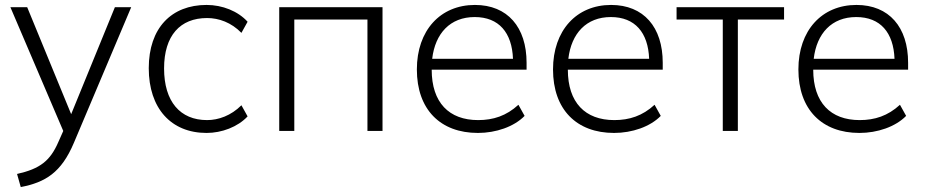

<svg xmlns="http://www.w3.org/2000/svg" viewBox="-20 -530 3747 777"><path d="M49 174 64 227C163 208 228 169 279 48L511 -501H445L268 -68L90 -501H22L236 0L216 45C183 121 142 153 49 174Z M816 8C877 8 942 -16 982 -59L957 -104C915 -62 864 -44 818 -44C709 -44 644 -119 644 -253C644 -386 709 -457 818 -457C866 -457 916 -439 957 -397L982 -442C943 -485 880 -510 816 -510C674 -510 582 -417 582 -254C582 -92 672 8 816 8Z M1110 0H1171V-451H1467V0H1528V-501H1110Z M1914 8C1987 8 2060 -17 2103 -61L2078 -106C2029 -61 1976 -44 1915 -44C1797 -44 1727 -115 1727 -248H2111V-276C2111 -420 2034 -510 1902 -510C1762 -510 1667 -407 1667 -249C1667 -87 1762 8 1914 8ZM1729 -292C1741 -395 1802 -461 1901 -461C1999 -461 2052 -398 2056 -292Z M2465 8C2538 8 2611 -17 2654 -61L2629 -106C2580 -61 2527 -44 2466 -44C2348 -44 2278 -115 2278 -248H2662V-276C2662 -420 2585 -510 2453 -510C2313 -510 2218 -407 2218 -249C2218 -87 2313 8 2465 8ZM2280 -292C2292 -395 2353 -461 2452 -461C2550 -461 2603 -398 2607 -292Z M2905 0H2966V-451H3153V-501H2718V-451H2905Z M3458 8C3531 8 3604 -17 3647 -61L3622 -106C3573 -61 3520 -44 3459 -44C3341 -44 3271 -115 3271 -248H3655V-276C3655 -420 3578 -510 3446 -510C3306 -510 3211 -407 3211 -249C3211 -87 3306 8 3458 8ZM3273 -292C3285 -395 3346 -461 3445 -461C3543 -461 3596 -398 3600 -292Z"/></svg>

Font: Poppy and Pepper Light
Style: Regular
Weight: 300
Designer: Thy Ha
Foundry: Thy Ha
Version: Version 0.001;Glyphs 3.2 (3227)